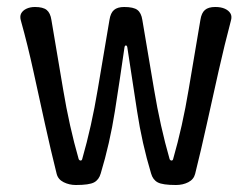

<svg xmlns="http://www.w3.org/2000/svg" viewBox="-20 -527 720 549"><path d="M197 2Q178 2 162 -6Q146 -14 142 -30Q125 -98 108.5 -173Q92 -248 75.5 -323.5Q59 -399 40 -467Q36 -480 40.5 -488.5Q45 -497 55.5 -502Q66 -507 80 -507Q103 -507 113.5 -498.5Q124 -490 127 -470Q143 -377 160.5 -271.5Q178 -166 205 -72Q207 -68 210.5 -68Q214 -68 215 -72Q242 -166 259.5 -271.5Q277 -377 293 -470Q296 -490 306 -498.5Q316 -507 335 -507Q362 -507 373 -498.5Q384 -490 387 -470Q403 -377 420.5 -271.5Q438 -166 465 -72Q467 -68 470.5 -68Q474 -68 475 -72Q502 -166 519.5 -271.5Q537 -377 553 -470Q556 -490 566 -498.5Q576 -507 595 -507H596Q612 -507 623 -502Q634 -497 639 -488.5Q644 -480 640 -467Q622 -399 605 -323.5Q588 -248 571.5 -173Q555 -98 538 -30Q534 -14 518.5 -6Q503 2 483 2Q445 2 431 -5.5Q417 -13 412 -31Q386 -117 372 -209Q358 -301 344 -392Q343 -397 340 -397Q337 -397 336 -392Q323 -301 308.5 -209Q294 -117 268 -31Q263 -13 249 -5.5Q235 2 197 2Z"/></svg>

Font: Winky Sans Light
Style: Regular
Weight: 300
Designer: Simon Atzbach
Foundry: typofactur
Version: Version 1.205